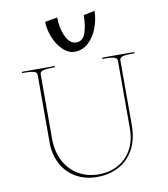

<svg xmlns="http://www.w3.org/2000/svg" viewBox="-109 -1150 1096 1251"><g transform="rotate(-10 438.5 -524.5)"><path d="M696 -265V-712Q696 -732 671 -737Q646 -742 596 -742L600 -750H812V-742Q761 -742 736.5 -737Q712 -732 712 -712V-285Q712 -190 675.5 -123.5Q639 -57 575.5 -23.5Q512 10 433 10Q352 10 291.5 -25.5Q231 -61 198 -123.5Q165 -186 165 -264V-712Q165 -732 140 -737Q115 -742 65 -742L69 -750H285V-742Q234 -742 209.5 -737Q185 -732 185 -712V-289Q185 -203 218.5 -138.5Q252 -74 311.5 -39.5Q371 -5 447 -5Q516 -5 573 -35.5Q630 -66 663 -125Q696 -184 696 -265ZM273 -1044 355 -1059Q355 -991 380.5 -934Q406 -877 450 -877Q494 -877 511 -926Q528 -975 528 -1044L602 -1059Q602 -1005 581.5 -949Q561 -893 522 -856Q483 -819 430 -819Q387 -819 350.5 -855Q314 -891 293.5 -944Q273 -997 273 -1044Z"/></g></svg>

Font: TMT Limkin
Style: Regular
Weight: 400
Designer: Gabriel Drozdov
Version: Version 1.000;Glyphs 3.1.2 (3151)